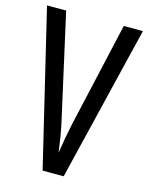

<svg xmlns="http://www.w3.org/2000/svg" viewBox="-109 -783 660 853"><g transform="rotate(15 220.5 -357.0)"><path d="M441 -714 268 0H171L0 -714H88L196 -231Q203 -200 209 -163.5Q215 -127 219 -95Q229 -164 244 -233L353 -714Z"/></g></svg>

Font: Noto Sans Sinhala UI ExtraCondensed
Style: Regular
Weight: 400
Width: 2
Designer: Jelle Bosma - Monotype Design Team
Foundry: Monotype Imaging Inc.
Version: Version 2.006; ttfautohint (v1.8.4.7-5d5b)